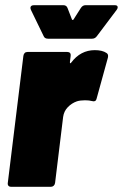

<svg xmlns="http://www.w3.org/2000/svg" viewBox="-20 -720 473 739"><path d="M390 -516Q396 -512 396 -505Q396 -500 395 -497L352 -341Q350 -333 345.5 -331Q341 -329 334 -331Q324 -334 307 -334Q289 -334 276 -330Q256 -323 241 -307.5Q226 -292 223 -270L192 -16Q191 -9 186.5 -5Q182 -1 176 -1H22Q16 -1 12.5 -5Q9 -9 10 -16L70 -505Q71 -512 75 -516Q79 -520 86 -520H239Q246 -520 249.5 -516Q253 -512 252 -505L249 -481Q249 -477 250.5 -476.5Q252 -476 254 -479Q290 -527 345 -527Q374 -527 390 -516ZM97 -689Q97 -700 111 -700H224Q236 -700 240 -689L257 -645Q260 -641 263 -645L291 -689Q298 -700 309 -700H422Q433 -700 433 -692Q433 -687 429 -682L353 -581Q346 -571 334 -571H165Q152 -571 148 -581L99 -682Q97 -688 97 -689Z"/></svg>

Font: Barlow Semi Condensed Black
Style: Italic
Weight: 900
Width: 4
Italic angle: -7°
Designer: Jeremy Tribby
Foundry: Tribby Type
Version: Version 1.408